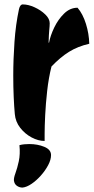

<svg xmlns="http://www.w3.org/2000/svg" viewBox="-20 -618 424 869"><path d="M182 20Q153 20 123 4Q93 -12 71.5 -39.5Q50 -67 47 -102Q44 -134 42 -179Q40 -224 40 -276Q40 -349 45.5 -428Q51 -507 66 -577Q71 -598 83 -598Q108 -598 136.5 -585Q165 -572 185 -552.5Q205 -533 205 -513Q205 -502 203 -482.5Q201 -463 200 -425H202Q208 -457 225.5 -493.5Q243 -530 270 -556.5Q297 -583 331 -583Q355 -555 369 -510Q383 -465 384 -420Q332 -408 292.5 -383.5Q253 -359 213 -317Q200 -265 193.5 -206.5Q187 -148 184.5 -96.5Q182 -45 182 -12.5Q182 20 182 20ZM82 231Q68 231 56.5 223Q45 215 43 199Q42 187 50 165.5Q58 144 65 112Q72 80 68 39Q79 36 90.5 35Q102 34 113 34Q150 34 180.5 46.5Q211 59 211 84Q211 105 198 129.5Q185 154 165 176.5Q145 199 123 214Q101 229 82 231Z"/></svg>

Font: Protest Riot
Style: Regular
Weight: 400
Designer: Octavio Pardo
Foundry: Ashler Design
Version: Version 2.005; ttfautohint (v1.8.4.7-5d5b)